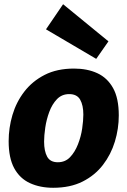

<svg xmlns="http://www.w3.org/2000/svg" viewBox="-20 -876 603 910"><path d="M331 -551Q394 -551 441.5 -529Q489 -507 516 -458.5Q543 -410 543 -329Q543 -266 524.5 -205Q506 -144 468 -94.5Q430 -45 371.5 -15.5Q313 14 232 14Q170 14 122 -8Q74 -30 47.5 -78.5Q21 -127 21 -207Q21 -270 39 -331Q57 -392 95 -441.5Q133 -491 191.5 -521Q250 -551 331 -551ZM308 -430Q273 -430 250 -406Q227 -382 213.5 -345.5Q200 -309 194.5 -271Q189 -233 189 -205Q189 -160 203.5 -133.5Q218 -107 254 -107Q289 -107 312 -131Q335 -155 349.5 -192Q364 -229 369.5 -267Q375 -305 375 -333Q375 -377 360 -403.5Q345 -430 308 -430ZM279 -856 494 -680 436 -597 198 -737Z"/></svg>

Font: Bitter Thin ExtraBold
Style: Italic
Weight: 800
Italic angle: -9°
Version: Version 2.002